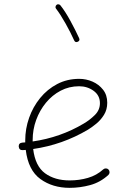

<svg xmlns="http://www.w3.org/2000/svg" viewBox="-20 -880 622 910"><path d="M493.7 -50.8Q455.1 -15.6 407.2 -2.7Q359.4 10.3 310.1 10.3Q229 10.3 171.4 -31.5Q113.8 -73.2 102.1 -169.4Q95.2 -168.9 87.9 -168.5Q70.8 -167.5 68.8 -185.1Q67.9 -202.1 85.4 -204.1Q92.8 -204.6 99.6 -205.1Q99.6 -210 99.6 -214.8Q99.6 -269.5 117.9 -321.5Q136.2 -373.5 170.2 -415.3Q204.1 -457 251.2 -481.7Q298.3 -506.3 355.5 -506.3Q388.2 -506.3 418.5 -493.2Q448.7 -480 468.5 -454.8Q488.3 -429.7 488.3 -393.1Q488.3 -360.4 472.9 -335.7Q457.5 -311 436 -293.5Q414.6 -275.9 396.5 -265.1Q275.9 -193.8 137.2 -173.8Q147 -92.8 193.4 -58.8Q239.7 -24.9 310.1 -24.9Q355.5 -24.9 396.7 -36.9Q438 -48.8 469.2 -77.1Q474.6 -82 482.2 -81.8Q489.7 -81.5 494.6 -76.2Q499.5 -70.8 499.3 -63.2Q499 -55.7 493.7 -50.8ZM355 -471.2Q307.6 -471.2 267.6 -450.2Q227.5 -429.2 197.8 -393.1Q168 -356.9 151.4 -311.3Q134.8 -265.6 134.8 -216.3Q134.8 -212.9 134.8 -209.5Q266.6 -228.5 377 -294.4Q405.3 -311 429.4 -334.7Q453.6 -358.4 453.6 -391.1Q453.6 -427.7 423.8 -449.5Q394 -471.2 355 -471.2ZM248 -856.9Q252 -860.4 257.3 -859.6Q262.7 -858.9 266.1 -855Q289.1 -826.2 313.5 -781.5Q337.9 -736.8 355 -699.2Q360.4 -687.5 348.6 -682.1Q336.9 -676.8 331.5 -688.5Q314.9 -725.6 290.5 -769Q266.1 -812.5 245.6 -838.9Q242.2 -842.8 243.2 -848.1Q244.1 -853.5 248 -856.9Z"/></svg>

Font: Mikhak-DS1-FD ExtraLight
Style: Regular
Weight: 200
Designer: Amin Abedi
Version: Version 3.2